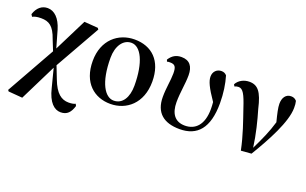

<svg xmlns="http://www.w3.org/2000/svg" viewBox="-87 -957 2523 1582"><g transform="rotate(20 1174.5 -166.0)"><path d="M503 221C560 221 588 188 606 129L597 112C584 120 559 123 538 123C475 123 424 87 382 -24L340 -132L563 -526L554 -538L434 -547L291 -261L248 -411C221 -502 171 -550 112 -550C62 -550 22 -519 2 -457L14 -438C31 -447 52 -453 89 -453C158 -453 201 -427 237 -322L274 -230L35 195L43 206L166 216L325 -105L367 58C395 176 448 221 503 221Z M864 16C1004 16 1128 -83 1128 -274C1128 -458 1024 -552 874 -552C732 -552 608 -453 608 -268C608 -76 724 16 864 16ZM881 -19C806 -19 737 -121 737 -342C737 -446 786 -517 858 -517C940 -517 1001 -398 1001 -193C1001 -92 959 -19 881 -19Z M1472 16C1626 16 1713 -79 1713 -298C1713 -385 1701 -464 1681 -531C1669 -545 1655 -552 1634 -552C1596 -552 1564 -524 1564 -479C1564 -439 1586 -390 1656 -288C1658 -267 1659 -247 1659 -228C1659 -88 1593 -26 1503 -26C1413 -26 1373 -88 1373 -185C1373 -272 1391 -350 1391 -426C1391 -503 1358 -548 1286 -548C1239 -548 1206 -529 1179 -487L1185 -471C1193 -474 1202 -474 1212 -474C1255 -474 1268 -456 1268 -397C1268 -336 1252 -267 1252 -187C1252 -49 1332 16 1472 16Z M2008 10 2099 3C2193 -152 2300 -348 2300 -471C2300 -496 2299 -511 2294 -531C2280 -546 2267 -553 2245 -553C2199 -553 2174 -515 2174 -462C2174 -429 2185 -380 2203 -310C2177 -220 2141 -142 2095 -47C2080 -161 2052 -271 2025 -362C1993 -503 1955 -548 1881 -548C1835 -548 1790 -526 1768 -485L1777 -469C1787 -474 1798 -477 1812 -477C1850 -477 1872 -436 1908 -326C1942 -226 1982 -117 2008 10Z"/></g></svg>

Font: Noto Serif CJK HK
Style: Bold
Weight: 700
Designer: Ryoko NISHIZUKA 西塚涼子 (kana & ideographs); Frank Grießhammer (Latin, Greek & Cyrillic); Wenlong ZHANG 张文龙 (bopomofo); San
Foundry: Adobe
Version: Version 2.001;hotconv 1.1.0;makeotfexe 2.6.0